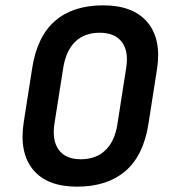

<svg xmlns="http://www.w3.org/2000/svg" viewBox="-20 -687 632 719"><path d="M268.4 12Q156.2 12 103.8 -51.7Q51.4 -115.4 68.8 -228.9L100.7 -432.8Q119.4 -551.6 186.8 -609.3Q254.2 -667 366.4 -667Q478.9 -667 532.3 -603.4Q585.7 -539.9 567.7 -426.4L535.8 -222.5Q517.1 -103.8 449 -45.9Q381 12 268.4 12ZM282.8 -90.6Q339.4 -90.6 374.6 -124.3Q409.8 -158.1 419.5 -221L452.4 -431.4Q462.7 -494.9 436.3 -529.7Q409.9 -564.4 353.3 -564.4Q296.5 -564.4 261.9 -531Q227.4 -497.6 217 -434L183.8 -223.6Q174.5 -160.7 200.2 -125.7Q226 -90.6 282.8 -90.6Z"/></svg>

Font: Sofia Sans Hairline
Style: Italic
Weight: 1
Italic angle: -9°
Designer: Botio Nikoltchev, Ani Petrova
Foundry: lettersoup
Version: Version 4.102